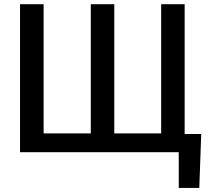

<svg xmlns="http://www.w3.org/2000/svg" viewBox="-20 -731 1023 922"><path d="M946.3 -87.4H866.7V-710.9H753.9V-90.3H528.8V-710.9H416V-90.3H189.5V-710.9H76.2V0H838.4V171.4H937Z"/></svg>

Font: Bert Sans Medium
Style: Regular
Weight: 500
Designer: Christian Robertson (Google), Cristiano Sobral
Foundry: Google, Cristiano Sobral
Version: Version 3.101